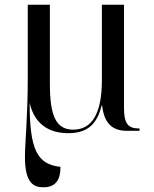

<svg xmlns="http://www.w3.org/2000/svg" viewBox="-20 -556 655 816"><path d="M164 240C221 240 237 203 237 153C137 143 106 78 106 -119C126 -31 185 10 270 10C351 10 392 -27 412 -108H414C422 -35 455 0 519 0H573V-10H570C523 -10 507 -33 507 -97V-536H413V-216C413 -70 369 -5 291 -5C218 -5 192 -64 192 -200V-536H98V-225C98 -58 86 51 86 111C86 221 122 240 164 240Z"/></svg>

Font: Noto Serif Display
Style: Regular
Weight: 400
Designer: Monotype Design Team
Foundry: Monotype Imaging Inc.
Version: Version 2.009